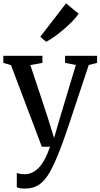

<svg xmlns="http://www.w3.org/2000/svg" viewBox="-20 -882 604 1154"><path d="M129 251.5Q96.5 251.5 81 243.5V157Q87.5 160.5 101.2 162.8Q115 165 129 165Q172.5 165 210.2 129Q248 93 281 0H231.5L46 -490.5L0 -504V-546.5H235V-504L162.5 -491L263.5 -186.5L305 -52.5L344 -186.5L436 -491.5L371 -504V-546.5H563.5V-504L513.5 -491.5Q441 -271 396.8 -140.5Q352.5 -10 341.5 15.5Q311.5 93 283.2 145.8Q255 198.5 218.8 225Q182.5 251.5 129 251.5ZM258 -631.5H256.5L222 -661L377 -862L452.5 -799.5Q441 -781 417 -756.2Q393 -731.5 363.8 -706.2Q334.5 -681 306 -660.8Q277.5 -640.5 258 -631.5Z"/></svg>

Font: Merriweather Text
Style: Regular
Weight: 400
Designer: Eben Sorkin
Foundry: Eben Sorkin
Version: Version 2.100; ttfautohint (v1.7.19-72a1) -l 8 -r 50 -G 200 